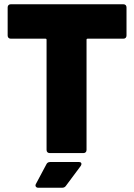

<svg xmlns="http://www.w3.org/2000/svg" viewBox="-20 -720 631 903"><path d="M575 -685V-553Q575 -546 571 -542Q567 -538 560 -538H392Q387 -538 387 -533V-15Q387 -8 383 -4Q379 0 372 0H214Q207 0 203 -4Q199 -8 199 -15V-533Q199 -538 194 -538H31Q24 -538 20 -542Q16 -546 16 -553V-685Q16 -692 20 -696Q24 -700 31 -700H560Q567 -700 571 -696Q575 -692 575 -685ZM216 42H351Q363 42 363 51Q363 55 360 60L290 154Q284 163 272 163H160Q152 163 148.5 157.5Q145 152 149 145L198 53Q203 42 216 42Z"/></svg>

Font: Barlow Black
Style: Regular
Weight: 900
Designer: Jeremy Tribby
Foundry: Tribby Type
Version: Version 1.422